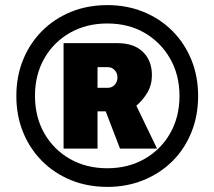

<svg xmlns="http://www.w3.org/2000/svg" viewBox="-20 -720 840 752"><path d="M401 12Q323 12 258 -14.5Q193 -41 145 -89Q97 -137 70.5 -202Q44 -267 44 -344Q44 -421 70.5 -486Q97 -551 145 -599Q193 -647 258 -673.5Q323 -700 401 -700Q477 -700 542 -673.5Q607 -647 655 -599Q703 -551 729.5 -486Q756 -421 756 -344Q756 -267 729.5 -201.5Q703 -136 655 -88.5Q607 -41 542 -14.5Q477 12 401 12ZM400 -61Q482 -61 546 -97.5Q610 -134 646.5 -198Q683 -262 683 -344Q683 -427 646 -491Q609 -555 546 -591.5Q483 -628 400 -628Q318 -628 254 -591.5Q190 -555 153.5 -491Q117 -427 117 -345Q117 -262 153.5 -198Q190 -134 254 -97.5Q318 -61 400 -61ZM229 -138V-551H440Q505 -551 540 -516.5Q575 -482 575 -426Q575 -387 557 -357Q539 -327 514 -306L595 -138H450L394 -284H362V-138ZM362 -376H402Q418 -376 429 -387.5Q440 -399 440 -417Q440 -434 429 -445.5Q418 -457 402 -457H362Z"/></svg>

Font: Archivo Expanded Black
Style: Regular
Weight: 900
Width: 7
Designer: Hector Gatti
Foundry: Omnibus-Type
Version: Version 2.001